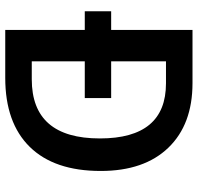

<svg xmlns="http://www.w3.org/2000/svg" viewBox="-31 -723 754 732"><g transform="rotate(90 346.0 -357.0)"><path d="M22.9 -403.8H94.2V-713.9H296.9Q454.6 -713.9 543.2 -621.8Q631.8 -529.8 631.8 -363.8Q631.8 -187 540 -93.5Q448.2 0 276.9 0H94.2V-303.2H22.9ZM213.9 -612.8V-403.8H354V-303.2H213.9V-101.1H282.2Q507.8 -101.1 507.8 -360.8Q507.8 -612.8 297.9 -612.8Z"/></g></svg>

Font: Droid Sans TV
Style: Bold
Weight: 600
Version: Version 1.00